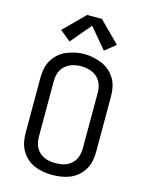

<svg xmlns="http://www.w3.org/2000/svg" viewBox="-142 -1063 884 1157"><g transform="rotate(15 300.0 -485.0)"><path d="M300 8Q272 8 243.5 3.5Q215 -1 189 -12Q163 -23 141.5 -42Q120 -61 105.5 -86Q91 -111 85.5 -139Q80 -167 80 -195V-540Q80 -568 85.5 -596.5Q91 -625 105.5 -649.5Q120 -674 141.5 -693Q163 -712 189 -723Q215 -734 243.5 -740Q272 -746 300 -746Q328 -746 356.5 -740Q385 -734 411 -723Q437 -712 458.5 -693Q480 -674 494.5 -649.5Q509 -625 514.5 -596.5Q520 -568 520 -540V-195Q520 -167 514.5 -139Q509 -111 494.5 -86Q480 -61 458.5 -42Q437 -23 411 -12Q385 -1 356.5 3.5Q328 8 300 8ZM300 -66Q318 -66 336 -68.5Q354 -71 370 -78.5Q386 -86 399.5 -98Q413 -110 421.5 -126Q430 -142 433.5 -159.5Q437 -177 437 -195V-540Q437 -558 433.5 -576Q430 -594 421.5 -609.5Q413 -625 399 -637.5Q385 -650 368.5 -657Q352 -664 334 -667Q316 -670 298 -670Q280 -670 262.5 -666.5Q245 -663 229 -655.5Q213 -648 199.5 -636Q186 -624 178 -608.5Q170 -593 166.5 -575.5Q163 -558 163 -540V-195Q163 -177 166.5 -159.5Q170 -142 178.5 -126Q187 -110 200.5 -98Q214 -86 230 -78.5Q246 -71 264 -68.5Q282 -66 300 -66ZM407 -796 300 -923 193 -796 126 -850 254 -978H346L474 -850Z"/></g></svg>

Font: Iosevka Custom Extended
Style: Regular
Weight: 400
Width: 7
Monospace: yes
Designer: Belleve Invis
Foundry: Belleve Invis
Version: Version 11.2.4; ttfautohint (v1.8.4)